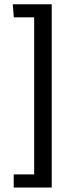

<svg xmlns="http://www.w3.org/2000/svg" viewBox="-20 -728 347 875"><path d="M43 -648.9 38.1 -708.5H215.8V126.5H42.5V66.9H135.7V-648.9Z"/></svg>

Font: RGR Online_21
Style: Regular
Weight: 400
Italic angle: -12°
Designer: vernon adams
Foundry: vernon adams
Version: Version 1.000